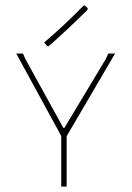

<svg xmlns="http://www.w3.org/2000/svg" viewBox="-20 -689 487 709"><path d="M226.1 0H206.1V-187L40 -491.2H64.9L74.2 -470.2L213.9 -216.8H217.8L370.1 -470.2L379.9 -491.2H404.8L226.1 -186ZM304.2 -658.2 303.2 -652.8Q271 -620.6 231.9 -584Q190.9 -545.4 159.2 -518.1L153.8 -519L143.1 -532.2Q176.3 -560.1 212.9 -594.2Q248 -627 289.1 -668.9L293.9 -668Z"/></svg>

Font: Datalegreya
Style: Dot
Weight: 700
Designer: Figs Lab
Foundry: Figs Lab
Version: Version 1.002;PS 001.002;hotconv 1.0.70;makeotf.lib2.5.58329